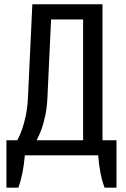

<svg xmlns="http://www.w3.org/2000/svg" viewBox="-20 -720 585 890"><path d="M9.8 -69.8H60.1Q72.3 -91.8 83 -122.1Q91.8 -147.9 99.9 -186Q107.9 -224.1 109.9 -274.9L129.9 -700.2H455.1V-69.8H520V149.9H464.8Q441.9 89.8 435.1 0H95.2Q87.4 89.8 64.9 149.9H9.8ZM149.9 -69.8H365.2V-629.9H216.8L200.2 -274.9Q198.2 -224.1 190.2 -186Q182.1 -147.9 172.9 -122.1Q161.6 -92.3 149.9 -69.8Z"/></svg>

Font: 
Style: .
Weight: 400
Designer: Jovanny Lemonad
Foundry: Jovanny Lemonad
Version: Version 1.002